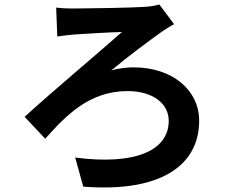

<svg xmlns="http://www.w3.org/2000/svg" viewBox="-20 -786 1040 858"><path d="M231 -752 236 -623C257 -626 289 -630 314 -632C361 -635 472 -642 525 -643C447 -573 210 -374 90 -264L182 -166C275 -270 379 -379 550 -379C662 -379 734 -324 734 -246C734 -112 582 -47 316 -82L352 48C710 76 870 -55 870 -246C870 -384 750 -485 577 -485C550 -485 509 -481 477 -471C553 -535 647 -604 704 -645C718 -654 740 -669 758 -678L692 -766C673 -760 644 -756 621 -755C556 -751 360 -748 307 -748C274 -748 247 -750 231 -752Z"/></svg>

Font: Noto Sans Japanese Bold
Style: Bold
Weight: 700
Designer: Ryoko NISHIZUKA (kana & ideographs); Paul D. Hunt (Latin, Greek & Cyrillic); Wenlong ZHANG (bopomofo); Sandoll Communica
Foundry: Adobe Systems Incorporated
Version: Version 1.000;PS 1;hotconv 1.0.78;makeotf.lib2.5.61930